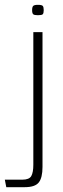

<svg xmlns="http://www.w3.org/2000/svg" viewBox="-67 -603 260 795"><path d="M-41 172 -47 141H25Q54 141 62.5 126Q71 111 71 79V-470H109V88Q109 133 93.5 152.5Q78 172 36 172ZM90 -540Q75 -540 70.5 -544Q66 -548 66 -561Q66 -574 70.5 -578.5Q75 -583 90 -583Q106 -583 110 -578.5Q114 -574 114 -561Q114 -548 110 -544Q106 -540 90 -540Z"/></svg>

Font: Smooch Sans Thin Light
Style: Regular
Weight: 300
Version: Version 1.010